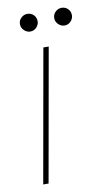

<svg xmlns="http://www.w3.org/2000/svg" viewBox="-76 -667 391 706"><g transform="rotate(-10 119.5 -314.0)"><path d="M27 0 115 -496H135L47 0ZM78 -562Q65 -562 55 -572Q45 -582 45 -595Q45 -609 55 -618.5Q65 -628 78 -628Q92 -628 101.5 -618.5Q111 -609 111 -595Q111 -582 101.5 -572Q92 -562 78 -562ZM206 -562Q193 -562 183 -572Q173 -582 173 -595Q173 -609 183 -618.5Q193 -628 206 -628Q220 -628 229.5 -618.5Q239 -609 239 -595Q239 -582 229.5 -572Q220 -562 206 -562Z"/></g></svg>

Font: DM Sans 24pt Thin
Style: Italic
Weight: 250
Italic angle: -10°
Designer: Colophon Foundry, Jonny Pinhorn
Foundry: Colophon Foundry
Version: Version 4.004;gftools[0.9.30]